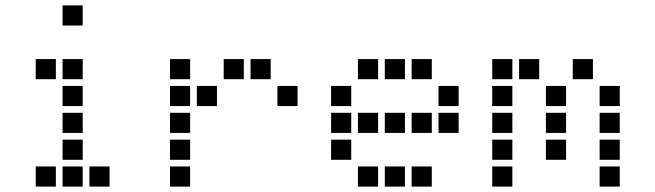

<svg xmlns="http://www.w3.org/2000/svg" viewBox="-20 -708 2440 715"><path d="M214 -688Q213 -688 213 -688Q213 -688 213 -687V-614Q213 -613 213 -613Q213 -613 214 -613H287Q288 -613 288 -613Q288 -613 288 -614V-687Q288 -688 288 -688Q288 -688 287 -688ZM114 -488Q113 -488 113 -488Q113 -488 113 -487V-414Q113 -413 113 -413Q113 -413 114 -413H187Q188 -413 188 -413Q188 -413 188 -414V-487Q188 -488 188 -488Q188 -488 187 -488ZM214 -488Q213 -488 213 -488Q213 -488 213 -487V-414Q213 -413 213 -413Q213 -413 214 -413H287Q288 -413 288 -413Q288 -413 288 -414V-487Q288 -488 288 -488Q288 -488 287 -488ZM214 -388Q213 -388 213 -388Q213 -388 213 -387V-314Q213 -313 213 -313Q213 -313 214 -313H287Q288 -313 288 -313Q288 -313 288 -314V-387Q288 -388 288 -388Q288 -388 287 -388ZM214 -288Q213 -288 213 -288Q213 -288 213 -287V-214Q213 -213 213 -213Q213 -213 214 -213H287Q288 -213 288 -213Q288 -213 288 -214V-287Q288 -288 288 -288Q288 -288 287 -288ZM214 -188Q213 -188 213 -188Q213 -188 213 -187V-114Q213 -113 213 -113Q213 -113 214 -113H287Q288 -113 288 -113Q288 -113 288 -114V-187Q288 -188 288 -188Q288 -188 287 -188ZM114 -88Q113 -88 113 -88Q113 -88 113 -87V-14Q113 -13 113 -13Q113 -13 114 -13H187Q188 -13 188 -13Q188 -13 188 -14V-87Q188 -88 188 -88Q188 -88 187 -88ZM214 -88Q213 -88 213 -88Q213 -88 213 -87V-14Q213 -13 213 -13Q213 -13 214 -13H287Q288 -13 288 -13Q288 -13 288 -14V-87Q288 -88 288 -88Q288 -88 287 -88ZM314 -88Q313 -88 313 -88Q313 -88 313 -87V-14Q313 -13 313 -13Q313 -13 314 -13H387Q388 -13 388 -13Q388 -13 388 -14V-87Q388 -88 388 -88Q388 -88 387 -88Z M614 -488Q613 -488 613 -488Q613 -488 613 -487V-414Q613 -413 613 -413Q613 -413 614 -413H687Q688 -413 688 -413Q688 -413 688 -414V-487Q688 -488 688 -488Q688 -488 687 -488ZM814 -488Q813 -488 813 -488Q813 -488 813 -487V-414Q813 -413 813 -413Q813 -413 814 -413H887Q888 -413 888 -413Q888 -413 888 -414V-487Q888 -488 888 -488Q888 -488 887 -488ZM914 -488Q913 -488 913 -488Q913 -488 913 -487V-414Q913 -413 913 -413Q913 -413 914 -413H987Q988 -413 988 -413Q988 -413 988 -414V-487Q988 -488 988 -488Q988 -488 987 -488ZM614 -388Q613 -388 613 -388Q613 -388 613 -387V-314Q613 -313 613 -313Q613 -313 614 -313H687Q688 -313 688 -313Q688 -313 688 -314V-387Q688 -388 688 -388Q688 -388 687 -388ZM714 -388Q713 -388 713 -388Q713 -388 713 -387V-314Q713 -313 713 -313Q713 -313 714 -313H787Q788 -313 788 -313Q788 -313 788 -314V-387Q788 -388 788 -388Q788 -388 787 -388ZM1014 -388Q1013 -388 1013 -388Q1013 -388 1013 -387V-314Q1013 -313 1013 -313Q1013 -313 1014 -313H1087Q1088 -313 1088 -313Q1088 -313 1088 -314V-387Q1088 -388 1088 -388Q1088 -388 1087 -388ZM614 -288Q613 -288 613 -288Q613 -288 613 -287V-214Q613 -213 613 -213Q613 -213 614 -213H687Q688 -213 688 -213Q688 -213 688 -214V-287Q688 -288 688 -288Q688 -288 687 -288ZM614 -188Q613 -188 613 -188Q613 -188 613 -187V-114Q613 -113 613 -113Q613 -113 614 -113H687Q688 -113 688 -113Q688 -113 688 -114V-187Q688 -188 688 -188Q688 -188 687 -188ZM614 -88Q613 -88 613 -88Q613 -88 613 -87V-14Q613 -13 613 -13Q613 -13 614 -13H687Q688 -13 688 -13Q688 -13 688 -14V-87Q688 -88 688 -88Q688 -88 687 -88Z M1314 -488Q1313 -488 1313 -488Q1313 -488 1313 -487V-414Q1313 -413 1313 -413Q1313 -413 1314 -413H1387Q1388 -413 1388 -413Q1388 -413 1388 -414V-487Q1388 -488 1388 -488Q1388 -488 1387 -488ZM1414 -488Q1413 -488 1413 -488Q1413 -488 1413 -487V-414Q1413 -413 1413 -413Q1413 -413 1414 -413H1487Q1488 -413 1488 -413Q1488 -413 1488 -414V-487Q1488 -488 1488 -488Q1488 -488 1487 -488ZM1514 -488Q1513 -488 1513 -488Q1513 -488 1513 -487V-414Q1513 -413 1513 -413Q1513 -413 1514 -413H1587Q1588 -413 1588 -413Q1588 -413 1588 -414V-487Q1588 -488 1588 -488Q1588 -488 1587 -488ZM1214 -388Q1213 -388 1213 -388Q1213 -388 1213 -387V-314Q1213 -313 1213 -313Q1213 -313 1214 -313H1287Q1288 -313 1288 -313Q1288 -313 1288 -314V-387Q1288 -388 1288 -388Q1288 -388 1287 -388ZM1614 -388Q1613 -388 1613 -388Q1613 -388 1613 -387V-314Q1613 -313 1613 -313Q1613 -313 1614 -313H1687Q1688 -313 1688 -313Q1688 -313 1688 -314V-387Q1688 -388 1688 -388Q1688 -388 1687 -388ZM1214 -288Q1213 -288 1213 -288Q1213 -288 1213 -287V-214Q1213 -213 1213 -213Q1213 -213 1214 -213H1287Q1288 -213 1288 -213Q1288 -213 1288 -214V-287Q1288 -288 1288 -288Q1288 -288 1287 -288ZM1314 -288Q1313 -288 1313 -288Q1313 -288 1313 -287V-214Q1313 -213 1313 -213Q1313 -213 1314 -213H1387Q1388 -213 1388 -213Q1388 -213 1388 -214V-287Q1388 -288 1388 -288Q1388 -288 1387 -288ZM1414 -288Q1413 -288 1413 -288Q1413 -288 1413 -287V-214Q1413 -213 1413 -213Q1413 -213 1414 -213H1487Q1488 -213 1488 -213Q1488 -213 1488 -214V-287Q1488 -288 1488 -288Q1488 -288 1487 -288ZM1514 -288Q1513 -288 1513 -288Q1513 -288 1513 -287V-214Q1513 -213 1513 -213Q1513 -213 1514 -213H1587Q1588 -213 1588 -213Q1588 -213 1588 -214V-287Q1588 -288 1588 -288Q1588 -288 1587 -288ZM1614 -288Q1613 -288 1613 -288Q1613 -288 1613 -287V-214Q1613 -213 1613 -213Q1613 -213 1614 -213H1687Q1688 -213 1688 -213Q1688 -213 1688 -214V-287Q1688 -288 1688 -288Q1688 -288 1687 -288ZM1214 -188Q1213 -188 1213 -188Q1213 -188 1213 -187V-114Q1213 -113 1213 -113Q1213 -113 1214 -113H1287Q1288 -113 1288 -113Q1288 -113 1288 -114V-187Q1288 -188 1288 -188Q1288 -188 1287 -188ZM1314 -88Q1313 -88 1313 -88Q1313 -88 1313 -87V-14Q1313 -13 1313 -13Q1313 -13 1314 -13H1387Q1388 -13 1388 -13Q1388 -13 1388 -14V-87Q1388 -88 1388 -88Q1388 -88 1387 -88ZM1414 -88Q1413 -88 1413 -88Q1413 -88 1413 -87V-14Q1413 -13 1413 -13Q1413 -13 1414 -13H1487Q1488 -13 1488 -13Q1488 -13 1488 -14V-87Q1488 -88 1488 -88Q1488 -88 1487 -88ZM1514 -88Q1513 -88 1513 -88Q1513 -88 1513 -87V-14Q1513 -13 1513 -13Q1513 -13 1514 -13H1587Q1588 -13 1588 -13Q1588 -13 1588 -14V-87Q1588 -88 1588 -88Q1588 -88 1587 -88Z M1814 -488Q1813 -488 1813 -488Q1813 -488 1813 -487V-414Q1813 -413 1813 -413Q1813 -413 1814 -413H1887Q1888 -413 1888 -413Q1888 -413 1888 -414V-487Q1888 -488 1888 -488Q1888 -488 1887 -488ZM1914 -488Q1913 -488 1913 -488Q1913 -488 1913 -487V-414Q1913 -413 1913 -413Q1913 -413 1914 -413H1987Q1988 -413 1988 -413Q1988 -413 1988 -414V-487Q1988 -488 1988 -488Q1988 -488 1987 -488ZM2114 -488Q2113 -488 2113 -488Q2113 -488 2113 -487V-414Q2113 -413 2113 -413Q2113 -413 2114 -413H2187Q2188 -413 2188 -413Q2188 -413 2188 -414V-487Q2188 -488 2188 -488Q2188 -488 2187 -488ZM1814 -388Q1813 -388 1813 -388Q1813 -388 1813 -387V-314Q1813 -313 1813 -313Q1813 -313 1814 -313H1887Q1888 -313 1888 -313Q1888 -313 1888 -314V-387Q1888 -388 1888 -388Q1888 -388 1887 -388ZM2014 -388Q2013 -388 2013 -388Q2013 -388 2013 -387V-314Q2013 -313 2013 -313Q2013 -313 2014 -313H2087Q2088 -313 2088 -313Q2088 -313 2088 -314V-387Q2088 -388 2088 -388Q2088 -388 2087 -388ZM2214 -388Q2213 -388 2213 -388Q2213 -388 2213 -387V-314Q2213 -313 2213 -313Q2213 -313 2214 -313H2287Q2288 -313 2288 -313Q2288 -313 2288 -314V-387Q2288 -388 2288 -388Q2288 -388 2287 -388ZM1814 -288Q1813 -288 1813 -288Q1813 -288 1813 -287V-214Q1813 -213 1813 -213Q1813 -213 1814 -213H1887Q1888 -213 1888 -213Q1888 -213 1888 -214V-287Q1888 -288 1888 -288Q1888 -288 1887 -288ZM2014 -288Q2013 -288 2013 -288Q2013 -288 2013 -287V-214Q2013 -213 2013 -213Q2013 -213 2014 -213H2087Q2088 -213 2088 -213Q2088 -213 2088 -214V-287Q2088 -288 2088 -288Q2088 -288 2087 -288ZM2214 -288Q2213 -288 2213 -288Q2213 -288 2213 -287V-214Q2213 -213 2213 -213Q2213 -213 2214 -213H2287Q2288 -213 2288 -213Q2288 -213 2288 -214V-287Q2288 -288 2288 -288Q2288 -288 2287 -288ZM1814 -188Q1813 -188 1813 -188Q1813 -188 1813 -187V-114Q1813 -113 1813 -113Q1813 -113 1814 -113H1887Q1888 -113 1888 -113Q1888 -113 1888 -114V-187Q1888 -188 1888 -188Q1888 -188 1887 -188ZM2014 -188Q2013 -188 2013 -188Q2013 -188 2013 -187V-114Q2013 -113 2013 -113Q2013 -113 2014 -113H2087Q2088 -113 2088 -113Q2088 -113 2088 -114V-187Q2088 -188 2088 -188Q2088 -188 2087 -188ZM2214 -188Q2213 -188 2213 -188Q2213 -188 2213 -187V-114Q2213 -113 2213 -113Q2213 -113 2214 -113H2287Q2288 -113 2288 -113Q2288 -113 2288 -114V-187Q2288 -188 2288 -188Q2288 -188 2287 -188ZM1814 -88Q1813 -88 1813 -88Q1813 -88 1813 -87V-14Q1813 -13 1813 -13Q1813 -13 1814 -13H1887Q1888 -13 1888 -13Q1888 -13 1888 -14V-87Q1888 -88 1888 -88Q1888 -88 1887 -88ZM2214 -88Q2213 -88 2213 -88Q2213 -88 2213 -87V-14Q2213 -13 2213 -13Q2213 -13 2214 -13H2287Q2288 -13 2288 -13Q2288 -13 2288 -14V-87Q2288 -88 2288 -88Q2288 -88 2287 -88Z"/></svg>

Font: Doto Black
Style: Bold
Weight: 700
Monospace: yes
Version: Version 1.000